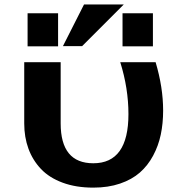

<svg xmlns="http://www.w3.org/2000/svg" viewBox="-20 -837 819 870"><path d="M360.8 -816.9H541L352.1 -627.9H265.1ZM105 -627V-776.9H243.2V-627ZM535.2 -627V-776.9H672.9V-627ZM402.8 -97.2Q562 -97.2 562 -319.8Q562 -436.5 524.9 -555.2H685.1Q719.2 -440.9 719.2 -335.9Q719.2 -277.8 708.5 -227.1Q697.8 -176.3 673.8 -131.6Q649.9 -86.9 613.8 -55.2Q577.6 -23.4 523.9 -5.1Q470.2 13.2 402.8 13.2Q324.2 13.2 263.7 -9.3Q203.1 -31.7 165.5 -71.5Q127.9 -111.3 108.9 -163.3Q89.8 -215.3 89.8 -277.8V-555.2H254.9V-277.8Q254.9 -97.2 402.8 -97.2Z"/></svg>

Font: Sporting Grotesque
Style: Bold
Weight: 700
Designer: Lucas LE BIHAN
Foundry: Lucas LE BIHAN
Version: Version 2.002;PS 2.2;hotconv 1.0.88;makeotf.lib2.5.647800